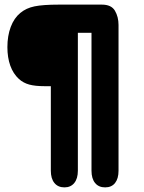

<svg xmlns="http://www.w3.org/2000/svg" viewBox="-20 -616 623 831"><path d="M200 -243V123Q200 157 215.5 176Q231 195 259 195Q286 195 301.5 176Q317 157 317 123V-474H376V123Q376 157 391.5 176Q407 195 435 195Q463 195 478 176Q493 157 493 123V-508Q493 -543 477.5 -569.5Q462 -596 421 -596H234Q166 -596 129.5 -588.5Q93 -581 68 -560Q41 -538 26.5 -499.5Q12 -461 12 -412Q12 -367 24.5 -332Q37 -297 62 -274Q81 -257 106.5 -250Q132 -243 173 -243Z"/></svg>

Font: Beiruti ExtraBold
Style: Regular
Weight: 800
Designer: Arlette Boutros
Foundry: Boutros
Version: Version 1.41